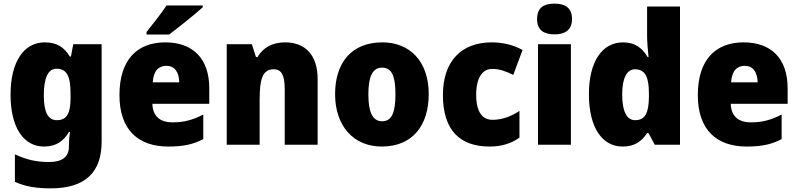

<svg xmlns="http://www.w3.org/2000/svg" viewBox="-20 -796 4388 1056"><path d="M226 -563C113 -563 38 -459 38 -275C38 -93 111 10 222 10C291 10 331 -22 359 -70H365C361 -46 359 -18 359 1V10C359 68 321 95 250 95C177 95 126 82 62 53V204C119 230 179 240 259 240C451 240 539 150 539 -17V-553H383L370 -485H364C334 -535 294 -563 226 -563ZM291 -418C350 -418 368 -372 368 -281V-256C368 -174 348 -135 293 -135C245 -135 221 -177 221 -272C221 -369 245 -418 291 -418Z M1095 -756V-766H896C867 -721 819 -663 786 -620V-606H910C962 -645 1055 -719 1095 -756ZM889 -563C734 -563 637 -467 637 -273C637 -81 741 10 906 10C990 10 1046 -3 1098 -31V-166C1040 -136 991 -123 929 -123C856 -123 820 -161 818 -225H1131V-310C1131 -476 1039 -563 889 -563ZM895 -434C940 -434 965 -400 966 -343H820C824 -408 854 -434 895 -434Z M1548 -563C1477 -563 1427 -534 1396 -482H1388L1365 -553H1227V0H1408V-246C1408 -362 1424 -415 1486 -415C1531 -415 1546 -377 1546 -304V0H1727V-360C1727 -497 1656 -563 1548 -563Z M2338 -278C2338 -461 2232 -563 2083 -563C1914 -563 1823 -452 1823 -278C1823 -107 1921 10 2080 10C2251 10 2338 -109 2338 -278ZM2006 -277C2006 -375 2029 -424 2081 -424C2136 -424 2155 -375 2155 -278C2155 -180 2136 -129 2082 -129C2028 -129 2006 -181 2006 -277Z M2673 10C2741 10 2793 -8 2837 -39V-186C2791 -155 2740 -137 2689 -137C2634 -137 2599 -178 2599 -275C2599 -369 2634 -417 2687 -417C2726 -417 2761 -405 2803 -384L2854 -521C2805 -548 2749 -563 2683 -563C2519 -563 2416 -460 2416 -274C2416 -77 2512 10 2673 10Z M3030 -776C2972 -776 2934 -755 2934 -691C2934 -629 2973 -607 3030 -607C3085 -607 3126 -629 3126 -691C3126 -755 3086 -776 3030 -776ZM3120 -553H2939V0H3120Z M3404 10C3472 10 3509 -19 3539 -64H3547L3581 0H3720V-760H3539V-603C3539 -566 3543 -518 3547 -482H3542C3513 -532 3472 -563 3407 -563C3294 -563 3219 -461 3219 -277C3219 -93 3293 10 3404 10ZM3473 -135C3430 -135 3402 -179 3402 -276C3402 -370 3430 -415 3472 -415C3530 -415 3549 -370 3549 -282V-261C3548 -174 3528 -135 3473 -135Z M4070 -563C3915 -563 3818 -467 3818 -273C3818 -81 3922 10 4087 10C4171 10 4227 -3 4279 -31V-166C4221 -136 4172 -123 4110 -123C4037 -123 4001 -161 3999 -225H4312V-310C4312 -476 4220 -563 4070 -563ZM4076 -434C4121 -434 4146 -400 4147 -343H4001C4005 -408 4035 -434 4076 -434Z"/></svg>

Font: Noto Sans Georgian SemiCondensed Black
Style: Regular
Weight: 900
Width: 4
Designer: Monotype Design Team, Akaki Razmadze
Foundry: Google LLC
Version: Version 2.005